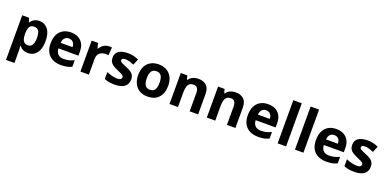

<svg xmlns="http://www.w3.org/2000/svg" viewBox="-4 -1849 6405 3179"><g transform="rotate(20 3198.5 -260.0)"><path d="M382 -556Q474 -556 531 -484.5Q588 -413 588 -274Q588 -181 561 -117.5Q534 -54 487 -22Q440 10 378 10Q339 10 310.5 0Q282 -10 262 -26Q242 -42 227 -60H219Q223 -41 225 -20.5Q227 0 227 20V240H78V-546H199L220 -475H227Q242 -497 263 -515.5Q284 -534 313.5 -545Q343 -556 382 -556ZM334 -437Q295 -437 272 -421Q249 -405 238.5 -372.5Q228 -340 227 -291V-275Q227 -222 237 -185.5Q247 -149 271 -130Q295 -111 336 -111Q370 -111 392 -130Q414 -149 425 -186Q436 -223 436 -276Q436 -356 411.5 -396.5Q387 -437 334 -437Z M936 -556Q1012 -556 1066.5 -527Q1121 -498 1151 -443Q1181 -388 1181 -308V-236H829Q831 -173 866.5 -137Q902 -101 965 -101Q1018 -101 1061 -111.5Q1104 -122 1150 -144V-29Q1110 -9 1065.5 0.5Q1021 10 958 10Q876 10 813 -20.5Q750 -51 714 -113Q678 -175 678 -269Q678 -365 710.5 -428.5Q743 -492 801 -524Q859 -556 936 -556ZM937 -450Q894 -450 865.5 -422Q837 -394 832 -335H1041Q1041 -368 1029.5 -394Q1018 -420 995 -435Q972 -450 937 -450Z M1607 -556Q1618 -556 1633 -555Q1648 -554 1657 -552L1646 -412Q1639 -414 1625.5 -415.5Q1612 -417 1602 -417Q1573 -417 1546 -409.5Q1519 -402 1497.5 -386Q1476 -370 1463.5 -343.5Q1451 -317 1451 -278V0H1302V-546H1415L1437 -454H1444Q1460 -482 1484 -505Q1508 -528 1539.5 -542Q1571 -556 1607 -556Z M2137 -162Q2137 -107 2111 -68.5Q2085 -30 2033 -10Q1981 10 1904 10Q1847 10 1806 2.5Q1765 -5 1724 -22V-145Q1768 -125 1819 -112Q1870 -99 1909 -99Q1953 -99 1971.5 -112Q1990 -125 1990 -146Q1990 -160 1982.5 -171Q1975 -182 1950 -196Q1925 -210 1872 -232Q1821 -254 1788 -275.5Q1755 -297 1739 -327.5Q1723 -358 1723 -404Q1723 -480 1782 -518Q1841 -556 1939 -556Q1990 -556 2036 -546Q2082 -536 2131 -513L2086 -406Q2046 -423 2010 -434.5Q1974 -446 1937 -446Q1904 -446 1887.5 -437Q1871 -428 1871 -410Q1871 -397 1879.5 -386.5Q1888 -376 1912.5 -364Q1937 -352 1985 -332Q2032 -313 2066 -292.5Q2100 -272 2118.5 -241.5Q2137 -211 2137 -162Z M2749 -274Q2749 -205.6 2730.5 -153.1Q2711.9 -100.5 2677.5 -63.7Q2643 -27 2594 -8.5Q2545 10 2483.4 10Q2426.2 10 2377.6 -8.5Q2329 -27 2294 -63.5Q2259 -100 2239.5 -153Q2220 -206 2220 -274.2Q2220 -364.7 2252 -427.3Q2284.1 -489.9 2343.9 -522.9Q2403.7 -556 2486 -556Q2563.4 -556 2622.2 -523Q2681 -490 2715 -427.3Q2749 -364.7 2749 -274ZM2372 -273.8Q2372 -220 2383.5 -183.5Q2395 -147 2420 -128.5Q2445 -110 2485 -110Q2525 -110 2549.5 -128.5Q2574 -147 2585.5 -183.5Q2597 -220 2597 -273.6Q2597 -328 2585.5 -364Q2574 -400 2549 -418Q2524.1 -436 2484.3 -436Q2425 -436 2398.5 -395.5Q2372 -355 2372 -273.8Z M3182 -556Q3270 -556 3323 -508.5Q3376 -461 3376 -356V0H3227V-319Q3227 -378 3206 -407.5Q3185 -437 3139 -437Q3071 -437 3046 -390.5Q3021 -344 3021 -257V0H2872V-546H2986L3006 -476H3014Q3032 -504 3058 -521.5Q3084 -539 3116 -547.5Q3148 -556 3182 -556Z M3839 -556Q3927 -556 3980 -508.5Q4033 -461 4033 -356V0H3884V-319Q3884 -378 3863 -407.5Q3842 -437 3796 -437Q3728 -437 3703 -390.5Q3678 -344 3678 -257V0H3529V-546H3643L3663 -476H3671Q3689 -504 3715 -521.5Q3741 -539 3773 -547.5Q3805 -556 3839 -556Z M4411 -556Q4487 -556 4541.5 -527Q4596 -498 4626 -443Q4656 -388 4656 -308V-236H4304Q4306 -173 4341.5 -137Q4377 -101 4440 -101Q4493 -101 4536 -111.5Q4579 -122 4625 -144V-29Q4585 -9 4540.5 0.5Q4496 10 4433 10Q4351 10 4288 -20.5Q4225 -51 4189 -113Q4153 -175 4153 -269Q4153 -365 4185.5 -428.5Q4218 -492 4276 -524Q4334 -556 4411 -556ZM4412 -450Q4369 -450 4340.5 -422Q4312 -394 4307 -335H4516Q4516 -368 4504.5 -394Q4493 -420 4470 -435Q4447 -450 4412 -450Z M4926 0H4777V-760H4926Z M5231 0H5082V-760H5231Z M5612 -556Q5688 -556 5742.5 -527Q5797 -498 5827 -443Q5857 -388 5857 -308V-236H5505Q5507 -173 5542.5 -137Q5578 -101 5641 -101Q5694 -101 5737 -111.5Q5780 -122 5826 -144V-29Q5786 -9 5741.5 0.5Q5697 10 5634 10Q5552 10 5489 -20.5Q5426 -51 5390 -113Q5354 -175 5354 -269Q5354 -365 5386.5 -428.5Q5419 -492 5477 -524Q5535 -556 5612 -556ZM5613 -450Q5570 -450 5541.5 -422Q5513 -394 5508 -335H5717Q5717 -368 5705.5 -394Q5694 -420 5671 -435Q5648 -450 5613 -450Z M6359 -162Q6359 -107 6333 -68.5Q6307 -30 6255 -10Q6203 10 6126 10Q6069 10 6028 2.5Q5987 -5 5946 -22V-145Q5990 -125 6041 -112Q6092 -99 6131 -99Q6175 -99 6193.5 -112Q6212 -125 6212 -146Q6212 -160 6204.5 -171Q6197 -182 6172 -196Q6147 -210 6094 -232Q6043 -254 6010 -275.5Q5977 -297 5961 -327.5Q5945 -358 5945 -404Q5945 -480 6004 -518Q6063 -556 6161 -556Q6212 -556 6258 -546Q6304 -536 6353 -513L6308 -406Q6268 -423 6232 -434.5Q6196 -446 6159 -446Q6126 -446 6109.5 -437Q6093 -428 6093 -410Q6093 -397 6101.5 -386.5Q6110 -376 6134.5 -364Q6159 -352 6207 -332Q6254 -313 6288 -292.5Q6322 -272 6340.5 -241.5Q6359 -211 6359 -162Z"/></g></svg>

Font: Noto Sans Telugu
Style: Regular
Weight: 400
Designer: Jelle Bosma - Monotype Design Team
Foundry: Monotype Imaging Inc.
Version: Version 2.003